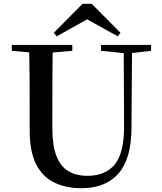

<svg xmlns="http://www.w3.org/2000/svg" viewBox="-20 -971 849 1009"><path d="M462 -951 613 -799 599 -780 403 -889H473L278 -780L263 -799L414 -951ZM407 18Q327 18 265.5 -11.5Q204 -41 170 -107.5Q136 -174 136 -284V-397Q136 -481 135.5 -566Q135 -651 133 -735H257Q256 -652 255.5 -567.5Q255 -483 255 -397V-299Q255 -207 276.5 -151.5Q298 -96 339.5 -71.5Q381 -47 439 -47Q535 -47 584 -108Q633 -169 632 -310L630 -735H674L671 -296Q670 -136 602.5 -59Q535 18 407 18ZM42 -704V-735H360V-704L211 -691H187ZM511 -704V-735H774V-704L663 -691H638Z"/></svg>

Font: Noto Serif KR ExtraLight SemiBold
Style: Regular
Weight: 600
Version: Version 2.002-H1;hotconv 1.1.0;makeotfexe 2.6.0